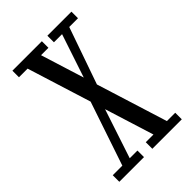

<svg xmlns="http://www.w3.org/2000/svg" viewBox="-167 -588 652 652"><g transform="rotate(-45 159.0 -262.0)"><path d="M9 0V-31.5H55L137 -274.5L156.5 -283.5L226 -492H187V-523.5H302.5V-492H260.5L179.5 -260.5L162.5 -249L90.5 -31.5H127.5V0ZM167.5 0V-31.5H204.5L60.5 -492H19V-523.5H117H160.5V-492H125L269 -31.5H309V0H210.5Z"/></g></svg>

Font: Imbue Light
Style: Regular
Weight: 300
Designer: Tyler Finck
Foundry: Etcetera Type Company
Version: Version 1.102